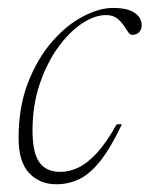

<svg xmlns="http://www.w3.org/2000/svg" viewBox="-20 -466 386 496"><path d="M254 -427Q223.5 -427 190.5 -404.5Q157.5 -382 128.8 -341.8Q100 -301.5 82 -247.2Q64 -193 64 -129Q64 -71 81.8 -46.5Q99.5 -22 135.5 -22Q159 -22 182.2 -33Q205.5 -44 230 -70.5Q254.5 -97 281.5 -145H295Q266.5 -85 239.8 -51Q213 -17 185.2 -3.5Q157.5 10 125.5 10Q82.5 10 55.2 -19Q28 -48 28 -109.5Q28 -189.5 52.2 -252Q76.5 -314.5 114 -357.8Q151.5 -401 193.8 -423.2Q236 -445.5 272 -445.5Q309 -445.5 327.5 -433Q346 -420.5 346 -400.5Q346 -390 339.5 -383Q333 -376 321.5 -376Q315.5 -376 310.8 -383.5Q306 -391 299 -401Q292 -411.5 281.5 -419.2Q271 -427 254 -427Z"/></svg>

Font: Newsreader 24pt ExtraLight
Style: Italic
Weight: 250
Italic angle: -17°
Designer: Hugues Gentile
Foundry: Production Type
Version: Version 1.003